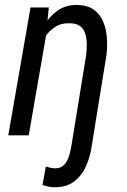

<svg xmlns="http://www.w3.org/2000/svg" viewBox="-20 -559 523 793"><path d="M169.9 -410.2 98.6 0H14.2L106 -528.3H181.6ZM120.6 -281.2 106.4 -280.3Q112.3 -319.3 125 -364.5Q137.7 -409.7 159.9 -449.7Q182.1 -489.7 216.8 -514.6Q251.5 -539.6 301.3 -538.6Q343.3 -537.1 368.7 -518.1Q394 -499 406.5 -468.8Q418.9 -438.5 421.4 -403.1Q423.8 -367.7 419.9 -333L358.9 43.5Q353 87.4 335.4 127Q317.9 166.5 285.6 190.9Q253.4 215.3 203.1 214.4Q190.4 214.4 178.7 211.7Q167 209 155.3 205.1L169.4 128.9Q178.7 131.8 188.7 134Q198.7 136.2 209 136.2Q232.4 136.2 245.8 120.8Q259.3 105.5 265.6 83.7Q272 62 274.9 43.5L335.9 -332Q338.4 -353.5 338.4 -376Q338.4 -398.4 332.8 -418Q327.1 -437.5 312.3 -450Q297.4 -462.4 270 -462.9Q233.4 -464.4 207.3 -447.5Q181.2 -430.7 164.1 -403.1Q147 -375.5 136.5 -343.3Q126 -311 120.6 -281.2Z"/></svg>

Font: Roboto Condensed
Style: Italic
Weight: 400
Italic angle: -12°
Designer: Christian Robertson
Foundry: Google
Version: Version 3.0